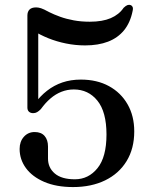

<svg xmlns="http://www.w3.org/2000/svg" viewBox="-20 -744 604 778"><path d="M59.5 -140.5Q59.5 -170.5 76.8 -189.8Q94 -209 120.5 -209Q147 -209 160.8 -193Q174.5 -177 174.5 -150.5V-101.5Q174.5 -64.5 202 -41Q229.5 -17.5 283.5 -17.5Q338.5 -17.5 375 -62.5Q411.5 -107.5 411.5 -199Q411.5 -290.5 374.8 -336Q338 -381.5 279 -381.5Q253 -381.5 229.2 -372.2Q205.5 -363 184.8 -345.2Q164 -327.5 146 -302.5Q137.5 -293.5 130.2 -289.5Q123 -285.5 114.5 -285.5Q104 -285.5 97.5 -291.2Q91 -297 91 -308V-681Q91 -696.5 99.5 -705.2Q108 -714 126.5 -714Q135.5 -714 146.5 -710.5Q157.5 -707 178 -695.5Q199 -685 224 -676Q249 -667 279 -661.5Q309 -656 344 -656Q395 -656 428.8 -670.5Q462.5 -685 481 -712.5Q490.5 -721.5 497 -723.5Q503.5 -725.5 509 -723.5Q514 -722 517 -716.5Q520 -711 517.5 -700Q508 -652.5 482.8 -621.5Q457.5 -590.5 417.8 -575.2Q378 -560 325 -560Q285.5 -560 247.5 -567.8Q209.5 -575.5 175.5 -589.2Q141.5 -603 113 -621L135 -646V-322.5L119 -322Q142 -354 170.5 -376.2Q199 -398.5 233 -410Q267 -421.5 307.5 -421.5Q373 -421.5 421.5 -395Q470 -368.5 497 -321.2Q524 -274 524 -211.5Q524 -142 493 -91.2Q462 -40.5 406 -13.2Q350 14 276 14Q208 14 159.2 -7Q110.5 -28 85 -63Q59.5 -98 59.5 -140.5Z"/></svg>

Font: Fraunces 17pt
Style: Regular
Weight: 400
Version: Version 1.000;[b76b70a41]